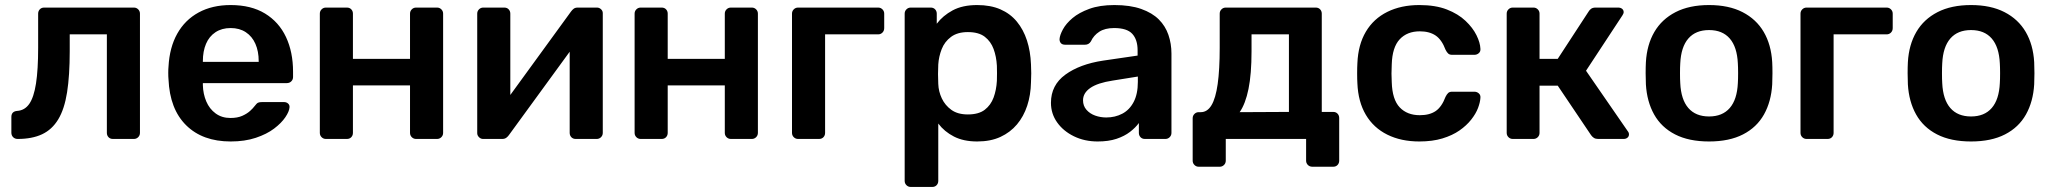

<svg xmlns="http://www.w3.org/2000/svg" viewBox="-20 -550 8118 760"><path d="M50 0Q39 0 32 -7Q25 -14 25 -25V-87Q25 -109 48 -111Q78 -113 96 -139Q114 -165 122.5 -219.5Q131 -274 131 -361V-496Q131 -506 137.5 -513Q144 -520 155 -520H510Q520 -520 527 -513Q534 -506 534 -496V-24Q534 -14 527 -7Q520 0 510 0H427Q416 0 409.5 -7Q403 -14 403 -24V-414H256V-347Q256 -251 245.5 -184.5Q235 -118 210.5 -77.5Q186 -37 146.5 -18.5Q107 0 50 0Z M893 10Q782 10 717 -54Q652 -118 647 -236Q646 -246 646 -261.5Q646 -277 647 -286Q651 -362 681.5 -416.5Q712 -471 766 -500.5Q820 -530 893 -530Q974 -530 1029 -496.5Q1084 -463 1112 -403.5Q1140 -344 1140 -266V-245Q1140 -235 1133 -228Q1126 -221 1115 -221H783Q783 -221 783 -218Q783 -215 783 -213Q784 -178 796.5 -148.5Q809 -119 833.5 -101Q858 -83 892 -83Q920 -83 939 -91.5Q958 -100 970 -111Q982 -122 987 -129Q996 -141 1001.5 -143.5Q1007 -146 1018 -146H1104Q1114 -146 1120.5 -140Q1127 -134 1126 -125Q1125 -109 1109.5 -86Q1094 -63 1065 -41Q1036 -19 992.5 -4.5Q949 10 893 10ZM783 -305H1004V-308Q1004 -347 991 -376.5Q978 -406 953 -422.5Q928 -439 893 -439Q858 -439 833 -422.5Q808 -406 795.5 -376.5Q783 -347 783 -308Z M1270 0Q1260 0 1253 -7Q1246 -14 1246 -24V-496Q1246 -506 1253 -513Q1260 -520 1270 -520H1353Q1364 -520 1370.5 -513Q1377 -506 1377 -496V-317H1603V-496Q1603 -506 1610 -513Q1617 -520 1627 -520H1710Q1720 -520 1727 -513Q1734 -506 1734 -496V-24Q1734 -14 1727 -7Q1720 0 1710 0H1627Q1617 0 1610 -7Q1603 -14 1603 -24V-212H1377V-24Q1377 -14 1370.5 -7Q1364 0 1353 0Z M1892 0Q1883 0 1876 -7Q1869 -14 1869 -23V-496Q1869 -506 1876 -513Q1883 -520 1893 -520H1976Q1987 -520 1993.5 -513Q2000 -506 2000 -496V-101L1965 -126L2240 -504Q2245 -511 2251 -515.5Q2257 -520 2267 -520H2343Q2352 -520 2359 -513.5Q2366 -507 2366 -498V-24Q2366 -14 2359 -7Q2352 0 2342 0H2259Q2248 0 2241.5 -7Q2235 -14 2235 -24V-401L2272 -396L1995 -16Q1991 -10 1984.5 -5Q1978 0 1968 0Z M2516 0Q2506 0 2499 -7Q2492 -14 2492 -24V-496Q2492 -506 2499 -513Q2506 -520 2516 -520H2599Q2610 -520 2616.5 -513Q2623 -506 2623 -496V-317H2849V-496Q2849 -506 2856 -513Q2863 -520 2873 -520H2956Q2966 -520 2973 -513Q2980 -506 2980 -496V-24Q2980 -14 2973 -7Q2966 0 2956 0H2873Q2863 0 2856 -7Q2849 -14 2849 -24V-212H2623V-24Q2623 -14 2616.5 -7Q2610 0 2599 0Z M3139 0Q3129 0 3122 -7Q3115 -14 3115 -24V-496Q3115 -506 3122 -513Q3129 -520 3139 -520H3456Q3466 -520 3473 -513Q3480 -506 3480 -496V-439Q3480 -428 3473 -421Q3466 -414 3456 -414H3246V-24Q3246 -14 3239.5 -7Q3233 0 3222 0Z M3585 190Q3575 190 3568 183Q3561 176 3561 166V-496Q3561 -506 3568 -513Q3575 -520 3585 -520H3664Q3675 -520 3681.5 -513Q3688 -506 3688 -496V-456Q3712 -488 3751 -509Q3790 -530 3848 -530Q3901 -530 3940 -513Q3979 -496 4005 -464.5Q4031 -433 4045 -390Q4059 -347 4061 -295Q4062 -278 4062 -260Q4062 -242 4061 -224Q4060 -174 4046 -131.5Q4032 -89 4005.5 -57.5Q3979 -26 3940 -8Q3901 10 3848 10Q3794 10 3756 -9.5Q3718 -29 3694 -61V166Q3694 176 3687.5 183Q3681 190 3670 190ZM3811 -97Q3854 -97 3878 -115.5Q3902 -134 3913 -164Q3924 -194 3926 -230Q3927 -260 3926 -290Q3924 -326 3913 -356Q3902 -386 3878 -404.5Q3854 -423 3811 -423Q3770 -423 3744.5 -404Q3719 -385 3707.5 -355.5Q3696 -326 3694 -295Q3693 -277 3693 -257Q3693 -237 3694 -218Q3695 -188 3708 -160.5Q3721 -133 3746 -115Q3771 -97 3811 -97Z M4325 10Q4273 10 4231 -10.5Q4189 -31 4164.5 -65.5Q4140 -100 4140 -143Q4140 -213 4197 -254.5Q4254 -296 4346 -310L4483 -330V-351Q4483 -393 4462 -416Q4441 -439 4390 -439Q4354 -439 4331.5 -424.5Q4309 -410 4298 -386Q4290 -373 4275 -373H4196Q4185 -373 4179.5 -379Q4174 -385 4174 -395Q4175 -411 4187.5 -434Q4200 -457 4225.5 -478.5Q4251 -500 4292 -515Q4333 -530 4391 -530Q4454 -530 4497.5 -514.5Q4541 -499 4567 -473Q4593 -447 4605 -412Q4617 -377 4617 -338V-24Q4617 -14 4610 -7Q4603 0 4593 0H4512Q4501 0 4494.5 -7Q4488 -14 4488 -24V-63Q4475 -45 4453 -28Q4431 -11 4399.5 -0.5Q4368 10 4325 10ZM4359 -85Q4394 -85 4422.5 -100Q4451 -115 4467.5 -146.5Q4484 -178 4484 -226V-247L4384 -231Q4325 -222 4296 -202Q4267 -182 4267 -153Q4267 -131 4280.5 -115.5Q4294 -100 4315 -92.5Q4336 -85 4359 -85Z M4725 110Q4715 110 4708 103Q4701 96 4701 86V-82Q4701 -92 4708 -99Q4715 -106 4725 -106H4733Q4759 -106 4775.5 -133.5Q4792 -161 4800 -217.5Q4808 -274 4808 -361V-496Q4808 -506 4815 -513Q4822 -520 4832 -520H5188Q5199 -520 5205.5 -513Q5212 -506 5212 -496V-107H5257Q5268 -107 5274.5 -100Q5281 -93 5281 -83V86Q5281 96 5274.5 103Q5268 110 5257 110H5175Q5164 110 5157 103Q5150 96 5150 86V0H4832V86Q4832 96 4825 103Q4818 110 4808 110ZM4887 -106 5082 -107V-414H4934V-347Q4934 -257 4922 -198Q4910 -139 4887 -106Z M5598 10Q5526 10 5471.5 -17Q5417 -44 5386.5 -95.5Q5356 -147 5353 -220Q5352 -235 5352 -259.5Q5352 -284 5353 -300Q5356 -373 5386.5 -424.5Q5417 -476 5471.5 -503Q5526 -530 5598 -530Q5662 -530 5707 -512.5Q5752 -495 5781 -467.5Q5810 -440 5824.5 -410.5Q5839 -381 5840 -357Q5841 -346 5833.5 -339.5Q5826 -333 5816 -333H5728Q5718 -333 5712.5 -338Q5707 -343 5702 -353Q5687 -393 5662.5 -409.5Q5638 -426 5600 -426Q5550 -426 5520.5 -394.5Q5491 -363 5489 -295Q5487 -257 5489 -225Q5491 -156 5520.5 -125Q5550 -94 5600 -94Q5639 -94 5663 -110.5Q5687 -127 5702 -167Q5707 -177 5712.5 -182Q5718 -187 5728 -187H5816Q5826 -187 5833.5 -180.5Q5841 -174 5840 -163Q5839 -145 5830.5 -122.5Q5822 -100 5803.5 -76.5Q5785 -53 5757 -33.5Q5729 -14 5689.5 -2Q5650 10 5598 10Z M5968 0Q5958 0 5951 -7Q5944 -14 5944 -24V-496Q5944 -506 5951 -513Q5958 -520 5968 -520H6050Q6060 -520 6067 -513Q6074 -506 6074 -496V-317H6146L6268 -504Q6272 -511 6278.5 -515.5Q6285 -520 6296 -520H6385Q6395 -520 6401 -515Q6407 -510 6407 -502Q6407 -499 6405.5 -495.5Q6404 -492 6402 -489L6258 -270L6423 -31Q6428 -25 6428 -18Q6428 -10 6422 -5Q6416 0 6407 0H6306Q6296 0 6289.5 -4Q6283 -8 6278 -15L6146 -211H6074V-24Q6074 -14 6067 -7Q6060 0 6050 0Z M6745 10Q6665 10 6610.5 -18Q6556 -46 6527.5 -97Q6499 -148 6495 -216Q6494 -234 6494 -260Q6494 -286 6495 -304Q6499 -373 6528.5 -423.5Q6558 -474 6612.5 -502Q6667 -530 6745 -530Q6823 -530 6877.5 -502Q6932 -474 6961.5 -423.5Q6991 -373 6995 -304Q6996 -286 6996 -260Q6996 -234 6995 -216Q6991 -148 6962.5 -97Q6934 -46 6879.5 -18Q6825 10 6745 10ZM6745 -89Q6798 -89 6827 -122.5Q6856 -156 6859 -221Q6860 -236 6860 -260Q6860 -284 6859 -299Q6856 -364 6827 -397.5Q6798 -431 6745 -431Q6692 -431 6663 -397.5Q6634 -364 6631 -299Q6630 -284 6630 -260Q6630 -236 6631 -221Q6634 -156 6663 -122.5Q6692 -89 6745 -89Z M7131 0Q7121 0 7114 -7Q7107 -14 7107 -24V-496Q7107 -506 7114 -513Q7121 -520 7131 -520H7448Q7458 -520 7465 -513Q7472 -506 7472 -496V-439Q7472 -428 7465 -421Q7458 -414 7448 -414H7238V-24Q7238 -14 7231.5 -7Q7225 0 7214 0Z M7782 10Q7702 10 7647.5 -18Q7593 -46 7564.5 -97Q7536 -148 7532 -216Q7531 -234 7531 -260Q7531 -286 7532 -304Q7536 -373 7565.5 -423.5Q7595 -474 7649.5 -502Q7704 -530 7782 -530Q7860 -530 7914.5 -502Q7969 -474 7998.5 -423.5Q8028 -373 8032 -304Q8033 -286 8033 -260Q8033 -234 8032 -216Q8028 -148 7999.5 -97Q7971 -46 7916.5 -18Q7862 10 7782 10ZM7782 -89Q7835 -89 7864 -122.5Q7893 -156 7896 -221Q7897 -236 7897 -260Q7897 -284 7896 -299Q7893 -364 7864 -397.5Q7835 -431 7782 -431Q7729 -431 7700 -397.5Q7671 -364 7668 -299Q7667 -284 7667 -260Q7667 -236 7668 -221Q7671 -156 7700 -122.5Q7729 -89 7782 -89Z"/></svg>

Font: Rubik Light Medium
Style: Regular
Weight: 500
Version: Version 2.104